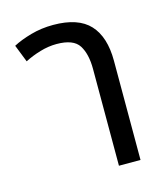

<svg xmlns="http://www.w3.org/2000/svg" viewBox="-90 -633 617 705"><g transform="rotate(-15 218.5 -281.0)"><path d="M48 -458 22 -524Q50 -539 90.5 -550.5Q131 -562 176 -562Q271 -562 314.5 -515Q358 -468 358 -377V0H276V-368Q276 -425 255 -458Q234 -491 170 -491Q139 -491 107 -481.5Q75 -472 48 -458Z"/></g></svg>

Font: Noto Sans Thai Looped SemiCond
Style: Regular
Weight: 400
Width: 4
Designer: Sasikarn Vongin, Ben Mitchell
Foundry: The Fontpad Ltd
Version: Version 1.001